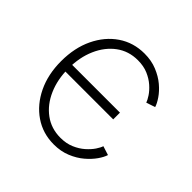

<svg xmlns="http://www.w3.org/2000/svg" viewBox="-147 -688 836 836"><g transform="rotate(45 271.0 -270.0)"><path d="M290 9.3Q222.2 9.3 169.4 -26.9Q116.7 -63 86.4 -126Q56.2 -189 56.2 -270Q56.2 -352.1 86.4 -415.3Q116.7 -478.5 169.4 -514.4Q222.2 -550.3 290 -550.3Q333 -550.3 367.4 -536.1Q401.9 -522 426.8 -501Q451.7 -480 467 -457.3Q482.4 -434.6 487.3 -418L446.3 -404.3Q442.4 -416 430.9 -433.6Q419.4 -451.2 399.9 -468.5Q380.4 -485.8 353 -497.6Q325.7 -509.3 290 -509.3Q233.4 -509.3 190.9 -477.8Q148.4 -446.3 124.8 -392.3Q101.1 -338.4 101.1 -270Q101.1 -202.1 124.8 -148.2Q148.4 -94.2 190.9 -63Q233.4 -31.7 290 -31.7Q325.7 -31.7 353.5 -43.7Q381.3 -55.7 401.1 -73.2Q420.9 -90.8 432.9 -108.6Q444.8 -126.5 448.2 -138.2L489.7 -125Q484.4 -107.4 468.8 -85Q453.1 -62.5 428 -41Q402.8 -19.5 367.9 -5.1Q333 9.3 290 9.3ZM90.8 -251V-292.5H396V-251Z"/></g></svg>

Font: Inter 16pt ExtraLight
Style: Regular
Weight: 250
Version: Version 4.001;git-66647c0bb